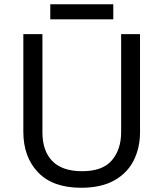

<svg xmlns="http://www.w3.org/2000/svg" viewBox="-20 -875 771 905"><path d="M640 -252Q640 -178 610 -118.5Q580 -59 518.5 -24.5Q457 10 362 10Q229 10 159.5 -62.5Q90 -135 90 -254V-714H180V-251Q180 -164 226.5 -116Q273 -68 367 -68Q464 -68 507.5 -119.5Q551 -171 551 -252V-714H640ZM514 -855V-784H217V-855Z"/></svg>

Font: Noto Sans NKo Unjoined
Style: Regular
Weight: 400
Designer: Monotype Design Team
Foundry: Monotype Imaging Inc.
Version: Version 2.004